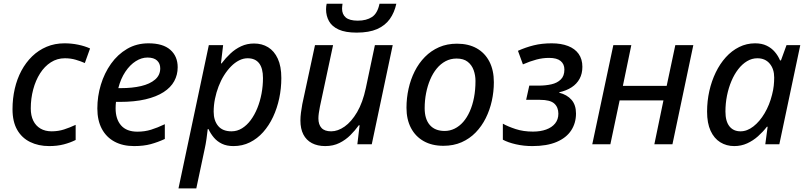

<svg xmlns="http://www.w3.org/2000/svg" viewBox="-20 -783 4383 1042"><path d="M247.1 9.8Q188.5 9.8 143.3 -12.5Q98.1 -34.7 73 -78.9Q47.9 -123 47.9 -190.4Q47.9 -248 60.1 -301.3Q72.3 -354.5 96.2 -399.2Q120.1 -443.8 154.5 -477.3Q189 -510.7 233.2 -529.3Q277.3 -547.9 330.1 -547.9Q368.2 -547.9 403.8 -540.5Q439.5 -533.2 468.8 -520L440.4 -440.9Q418.5 -450.7 391.1 -458.7Q363.8 -466.8 332 -466.8Q290 -466.8 255.9 -444.8Q221.7 -422.9 197.5 -384.8Q173.3 -346.7 160.2 -297.6Q147 -248.5 147 -194.3Q147 -155.8 160.6 -127.9Q174.3 -100.1 199.7 -85.2Q225.1 -70.3 260.3 -70.3Q296.4 -70.3 327.9 -80.6Q359.4 -90.8 390.6 -105.5V-23.4Q361.8 -8.8 326.2 0.5Q290.5 9.8 247.1 9.8Z M707.5 9.8Q646.5 9.8 601.8 -14.2Q557.1 -38.1 532.7 -83.7Q508.3 -129.4 508.3 -194.3Q508.3 -260.3 527.3 -323.2Q546.4 -386.2 582.5 -437Q618.7 -487.8 669.9 -517.8Q721.2 -547.9 786.1 -547.9Q864.3 -547.9 904.3 -512.7Q944.3 -477.5 944.3 -418Q944.3 -377 925.5 -342.5Q906.7 -308.1 867.7 -283Q828.6 -257.8 769.5 -243.9Q710.4 -230 629.4 -230H609.4Q608.4 -222.2 607.9 -212.9Q607.4 -203.6 607.4 -195.3Q607.4 -136.2 637.2 -102.3Q667 -68.4 725.6 -68.4Q765.1 -68.4 799.8 -79.1Q834.5 -89.8 874.5 -108.9V-28.8Q836.4 -11.2 797.9 -0.7Q759.3 9.8 707.5 9.8ZM622.1 -304.7H636.7Q697.8 -304.7 745.6 -315.9Q793.5 -327.1 821.5 -351.1Q849.6 -375 849.6 -412.1Q849.6 -438.5 832.3 -454.6Q814.9 -470.7 780.3 -470.7Q748 -470.7 716.8 -450.9Q685.5 -431.2 660.4 -393.8Q635.3 -356.4 622.1 -304.7Z M948.7 239.3 1113.3 -538.1H1190.9L1179.2 -439H1182.6Q1204.1 -467.8 1230.5 -492.4Q1256.8 -517.1 1288.8 -532Q1320.8 -546.9 1358.9 -546.9Q1401.9 -546.9 1435.1 -526.6Q1468.3 -506.3 1487.5 -464.8Q1506.8 -423.3 1506.8 -359.4Q1506.8 -303.2 1495.4 -249.3Q1483.9 -195.3 1461.9 -148.4Q1439.9 -101.6 1408.2 -65.9Q1376.5 -30.3 1335.9 -10.3Q1295.4 9.8 1247.1 9.8Q1210.4 9.8 1184.3 -2.9Q1158.2 -15.6 1140.6 -36.6Q1123 -57.6 1111.3 -82.5H1107.4Q1105 -59.1 1100.6 -28.8Q1096.2 1.5 1090.8 25.4L1045.4 239.3ZM1236.3 -70.3Q1267.1 -70.3 1293.5 -86.7Q1319.8 -103 1340.8 -131.3Q1361.8 -159.7 1376.7 -196.5Q1391.6 -233.4 1399.4 -275.1Q1407.2 -316.9 1407.2 -359.4Q1407.2 -412.6 1386.2 -439.7Q1365.2 -466.8 1323.7 -466.8Q1300.3 -466.8 1277.3 -455.1Q1254.4 -443.4 1233.9 -422.6Q1213.4 -401.9 1196 -374.3Q1178.7 -346.7 1166.3 -314.2Q1153.8 -281.7 1146.7 -246.8Q1139.6 -211.9 1139.6 -176.8Q1139.6 -128.9 1163.8 -99.6Q1188 -70.3 1236.3 -70.3Z M1745.1 9.8Q1703.1 9.8 1672.6 -6.3Q1642.1 -22.5 1626.2 -53.5Q1610.4 -84.5 1610.4 -128.9Q1610.4 -149.4 1613.3 -171.6Q1616.2 -193.8 1620.6 -217.8L1689.5 -538.1H1787.6L1716.3 -204.6Q1712.4 -185.1 1710.2 -168.9Q1708 -152.8 1708 -140.6Q1708 -106.9 1724.9 -88.6Q1741.7 -70.3 1777.3 -70.3Q1813.5 -70.3 1850.3 -96.2Q1887.2 -122.1 1918 -174.3Q1948.7 -226.6 1965.3 -304.7L2014.6 -538.1H2111.3L1997.6 0H1919.4L1931.6 -103H1927.2Q1907.7 -75.7 1881.8 -49.8Q1856 -23.9 1822.3 -7.1Q1788.6 9.8 1745.1 9.8ZM1915.5 -606Q1854.5 -606 1818.1 -622.6Q1781.7 -639.2 1765.6 -668Q1749.5 -696.8 1749.5 -732.9Q1749.5 -740.7 1750.5 -749.3Q1751.5 -757.8 1752.9 -762.7H1838.9Q1837.9 -754.9 1837.2 -748.8Q1836.4 -742.7 1836.4 -736.3Q1836.4 -705.1 1856.7 -688Q1877 -670.9 1921.9 -670.9Q1968.8 -670.9 1998.8 -690.7Q2028.8 -710.4 2039.6 -762.7H2130.9Q2120.6 -714.8 2095.5 -679.7Q2070.3 -644.5 2026.6 -625.2Q1982.9 -606 1915.5 -606Z M2386.2 8.3Q2324.7 8.3 2279.8 -16.8Q2234.9 -42 2210.4 -88.4Q2186 -134.8 2186 -198.2Q2186 -251 2197.3 -301.5Q2208.5 -352.1 2230.7 -396.2Q2252.9 -440.4 2286.1 -474.1Q2319.3 -507.8 2362.8 -526.9Q2406.2 -545.9 2460 -545.9Q2522.5 -545.9 2567.1 -520.8Q2611.8 -495.6 2636 -448.7Q2660.2 -401.9 2660.2 -336.9Q2660.2 -285.6 2649.2 -235.8Q2638.2 -186 2616.2 -141.8Q2594.2 -97.7 2561.5 -64Q2528.8 -30.3 2485.1 -11Q2441.4 8.3 2386.2 8.3ZM2393.1 -72.3Q2421.9 -72.3 2447.5 -85Q2473.1 -97.7 2493.9 -121.3Q2514.6 -145 2529.5 -178.5Q2544.4 -211.9 2552.5 -253.7Q2560.5 -295.4 2560.5 -343.8Q2560.5 -374.5 2550.5 -402.3Q2540.5 -430.2 2518.1 -447.8Q2495.6 -465.3 2458 -465.3Q2425.3 -465.3 2398.2 -450.9Q2371.1 -436.5 2350.1 -410.9Q2329.1 -385.3 2314.7 -351.3Q2300.3 -317.4 2292.5 -277.8Q2284.7 -238.3 2284.7 -195.8Q2284.7 -136.7 2312.7 -104.5Q2340.8 -72.3 2393.1 -72.3Z M2869.1 9.8Q2822.3 9.8 2779.5 0Q2736.8 -9.8 2709 -24.9V-111.8Q2736.8 -96.2 2778.6 -82.5Q2820.3 -68.8 2872.6 -68.8Q2913.1 -68.8 2944.1 -80.1Q2975.1 -91.3 2992.7 -113Q3010.3 -134.8 3010.3 -166Q3010.3 -200.7 2988.3 -220.9Q2966.3 -241.2 2910.2 -241.2H2835.4L2852.5 -318.4H2904.8Q2940.9 -318.4 2972.4 -325.4Q3003.9 -332.5 3023.4 -351.6Q3043 -370.6 3043 -405.8Q3043 -435.1 3022.7 -451.9Q3002.4 -468.8 2960 -468.8Q2925.3 -468.8 2891.1 -459.7Q2856.9 -450.7 2817.9 -433.6L2791 -507.3Q2833.5 -526.4 2877 -537.1Q2920.4 -547.9 2974.1 -547.9Q3025.4 -547.9 3062.7 -533.4Q3100.1 -519 3120.4 -490.5Q3140.6 -461.9 3140.6 -420.4Q3140.6 -383.3 3125.5 -355.5Q3110.4 -327.6 3082.3 -309.3Q3054.2 -291 3015.1 -282.2V-279.8Q3057.6 -269 3081.8 -241.2Q3106 -213.4 3106 -167Q3106 -115.2 3079.8 -75.2Q3053.7 -35.2 3001 -12.7Q2948.2 9.8 2869.1 9.8Z M3194.3 0 3308.6 -538.1H3406.2L3360.4 -316.9H3598.1L3645 -538.1H3742.7L3629.4 0H3531.2L3580.6 -238.3H3342.8L3292.5 0Z M3964.8 9.8Q3922.4 9.8 3888.9 -11Q3855.5 -31.7 3836.4 -73.2Q3817.4 -114.7 3817.4 -177.2Q3817.4 -234.9 3829.6 -289.1Q3841.8 -343.3 3864.5 -390.1Q3887.2 -437 3919.2 -472.4Q3951.2 -507.8 3991.5 -527.8Q4031.7 -547.9 4078.1 -547.9Q4114.3 -547.9 4140.6 -535.2Q4167 -522.5 4185.1 -501.2Q4203.1 -480 4213.4 -455.1H4218.3L4248.5 -538.1H4323.2L4209.5 0H4133.3L4146 -95.2H4142.1Q4120.6 -67.4 4093.8 -43.5Q4066.9 -19.5 4034.7 -4.9Q4002.4 9.8 3964.8 9.8ZM3999 -70.3Q4034.7 -70.3 4068.8 -96.9Q4103 -123.5 4129.6 -168.5Q4156.2 -213.4 4169.9 -268.6Q4176.8 -294.9 4179.2 -317.9Q4181.6 -340.8 4181.6 -362.3Q4181.6 -408.7 4157.2 -437.7Q4132.8 -466.8 4090.3 -466.8Q4060.5 -466.8 4034.2 -450.9Q4007.8 -435.1 3986.3 -407.2Q3964.8 -379.4 3949.5 -343Q3934.1 -306.6 3925.5 -264.2Q3917 -221.7 3917 -177.7Q3917 -125 3938.5 -97.7Q3960 -70.3 3999 -70.3Z"/></svg>

Font: Open Sans Medium
Style: Italic
Weight: 500
Italic angle: -12°
Designer: Monotype Design Team
Foundry: Monotype Imaging Inc.
Version: Version 3.000